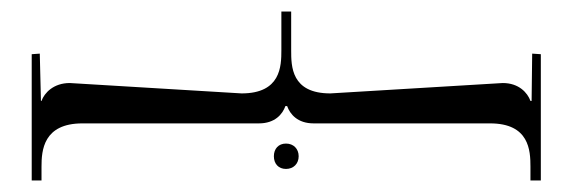

<svg xmlns="http://www.w3.org/2000/svg" viewBox="-20 -424 992 333"><path d="M524 -210H830C898 -210 900 -163 900 -135V-111H918V-330L903 -331L902 -249H900C895 -263 880 -280 852 -280L553 -262C485 -262 485 -309 485 -337V-404H468V-337C468 -309 467 -262 399 -262L101 -280C73 -280 57 -263 52 -249H51L49 -331L35 -330V-111H52V-135C52 -163 55 -210 123 -210H429C457 -210 470 -226 475 -240H478C483 -226 496 -210 524 -210ZM476 -175C463 -175 455 -166 455 -153C455 -140 463 -131 476 -131C489 -131 498 -140 498 -153C498 -166 489 -175 476 -175Z"/></svg>

Font: FoglihtenDeH04
Style: Regular
Weight: 500
Version: Version 0.68